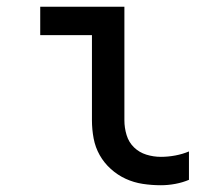

<svg xmlns="http://www.w3.org/2000/svg" viewBox="-20 -540 640 568"><path d="M456 8Q429 8 402.5 4Q376 0 352 -11Q328 -22 308 -40Q288 -58 275 -81Q262 -104 257 -130.5Q252 -157 252 -184V-436H99V-520H348V-184Q348 -162 354.5 -140.5Q361 -119 376.5 -104Q392 -89 413 -82.5Q434 -76 456 -76Q477 -76 498.5 -80Q520 -84 539 -92V-8Q520 0 498.5 4Q477 8 456 8Z"/></svg>

Font: Iosevka Fixed Curly Md Ex
Style: Regular
Weight: 500
Width: 7
Monospace: yes
Designer: Belleve Invis
Foundry: Belleve Invis
Version: Version 30.1.2